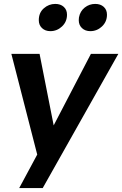

<svg xmlns="http://www.w3.org/2000/svg" viewBox="-20 -786 624 980"><path d="M170 3 78 174H198L584 -511H444L254 -146L182 -511H38ZM178 -683Q178 -658 194.5 -642.5Q211 -627 237 -627Q271 -627 296.5 -651Q322 -675 322 -711Q322 -736 305.5 -751Q289 -766 262 -766Q229 -766 203.5 -743.5Q178 -721 178 -683ZM383 -697Q382 -692 382 -683Q382 -658 398.5 -642.5Q415 -627 441 -627Q475 -627 500.5 -651Q526 -675 526 -711Q526 -736 509.5 -751Q493 -766 466 -766Q436 -766 412.5 -747.5Q389 -729 383 -697Z"/></svg>

Font: Geom SemiBold
Style: Bold Italic
Weight: 600
Italic angle: -10°
Version: Version 1.102